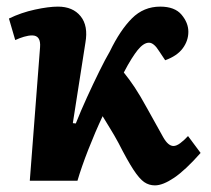

<svg xmlns="http://www.w3.org/2000/svg" viewBox="-20 -546 636 580"><path d="M200 -174 209 -173Q224 -211 243 -252.5Q262 -294 280 -330.5Q298 -367 312 -391Q343 -455 378.5 -490.5Q414 -526 464 -526Q508 -526 528.5 -501.5Q549 -477 549 -450Q549 -423 532 -400Q515 -377 479 -364L461 -391Q445 -417 430 -417Q414 -417 396 -395Q388 -385 377.5 -368.5Q367 -352 354 -327Q371 -306 387 -282Q403 -258 426 -216Q458 -158 473 -131.5Q488 -105 504 -105Q513 -105 524.5 -113.5Q536 -122 548 -135L586 -84Q540 -32 506 -9Q472 14 448 14Q430 14 415.5 4Q401 -6 383 -33.5Q365 -61 338 -114Q325 -138 313.5 -156.5Q302 -175 290 -195Q267 -146 246.5 -93.5Q226 -41 214 0H70L101 -403Q104 -439 77 -439Q66 -439 52.5 -435Q39 -431 26 -425L7 -490Q44 -508 85.5 -517Q127 -526 155 -526Q200 -526 223.5 -497Q247 -468 238 -417Z"/></svg>

Font: Literata 12pt
Style: Bold Italic
Weight: 700
Italic angle: -2°
Designer: Latin by Veronika Burian and Jose Scaglione. Greek by Irene Vlachou. Cyrillic by Vera Evstafieva
Foundry: TypeTogether
Version: Version 3.002